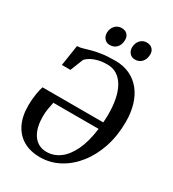

<svg xmlns="http://www.w3.org/2000/svg" viewBox="-225 -1072 1088 1206"><g transform="rotate(30 319.5 -469.0)"><path d="M87 -560 110 -710Q130 -710.5 151.2 -717Q172.5 -723.5 200.5 -731.2Q228.5 -739 268.5 -745Q308.5 -751 365.5 -751Q425 -751 471 -729.2Q517 -707.5 549 -667.8Q581 -628 597.5 -573Q614 -518 614 -451Q614 -350.5 586 -266.2Q558 -182 508.5 -119.8Q459 -57.5 394.2 -23.2Q329.5 11 256 11Q186.5 11 136.2 -17.8Q86 -46.5 58.8 -101.2Q31.5 -156 31.5 -234Q31.5 -277 38 -317Q44.5 -357 52 -377.5H492.5Q493 -385.5 493.5 -393.8Q494 -402 494.5 -410.5Q495 -419 495 -427.5Q496 -491.5 486 -542.8Q476 -594 455.5 -630.2Q435 -666.5 404.8 -686Q374.5 -705.5 334 -705.5Q296.5 -705.5 267.2 -698Q238 -690.5 217.8 -678.8Q197.5 -667 186 -653L149 -560ZM487.5 -327.5H159.5Q153.5 -301 149.2 -274.2Q145 -247.5 145 -219.5Q145 -183 152.2 -150.5Q159.5 -118 175.5 -92.8Q191.5 -67.5 216.5 -53Q241.5 -38.5 276 -38.5Q326.5 -38.5 369.8 -69.8Q413 -101 444 -165Q475 -229 487.5 -327.5ZM283 -818.5Q260.5 -818.5 245.5 -835.2Q230.5 -852 230.5 -877Q231.5 -908.5 250.2 -928.8Q269 -949 297.5 -949Q324.5 -949 339 -933Q353.5 -917 352.5 -893.5Q352.5 -860.5 334 -839.5Q315.5 -818.5 283 -818.5ZM465.5 -818.5Q443 -818.5 428 -835.2Q413 -852 413.5 -877Q414.5 -908.5 432.8 -928.8Q451 -949 480 -949Q506.5 -949 521.2 -933Q536 -917 535 -893.5Q534.5 -860.5 516 -839.5Q497.5 -818.5 465.5 -818.5Z"/></g></svg>

Font: Merriweather 36pt Medium
Style: Italic
Weight: 500
Italic angle: -7.8°
Version: Version 2.101